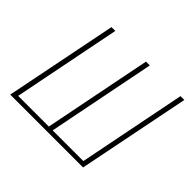

<svg xmlns="http://www.w3.org/2000/svg" viewBox="-150 -861 1062 1062"><g transform="rotate(45 381.0 -330.0)"><path d="M40 0 172 -660H202L76 -26H316L442 -660H472L346 -26H586L712 -660H742L610 0Z"/></g></svg>

Font: Source Sans 3 VF
Style: Italic
Weight: 200
Italic angle: -11°
Designer: Paul D. Hunt
Foundry: Adobe Systems Incorporated
Version: Version 3.042;hotconv 1.0.118;makeotfexe 2.5.65603